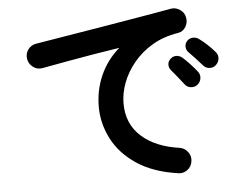

<svg xmlns="http://www.w3.org/2000/svg" viewBox="-54 -811 1108 908"><g transform="rotate(-5 500.0 -357.0)"><path d="M756 32Q638 15 561 -36.5Q484 -88 446.5 -161Q409 -234 409 -313Q409 -393 440 -462.5Q471 -532 530 -583Q470 -574 402 -562.5Q334 -551 270.5 -539.5Q207 -528 159 -519Q134 -515 114.5 -530Q95 -545 91 -569Q87 -594 101.5 -613.5Q116 -633 141 -637Q173 -642 223 -650.5Q273 -659 335 -669Q397 -679 462 -690Q527 -701 589.5 -711.5Q652 -722 704 -731Q756 -740 789 -746Q812 -750 832.5 -736Q853 -722 857 -699Q862 -675 849.5 -654Q837 -633 813 -629Q743 -618 690 -586.5Q637 -555 600.5 -510.5Q564 -466 545.5 -416.5Q527 -367 527 -319Q527 -222 593 -162.5Q659 -103 773 -87Q797 -83 812 -63Q827 -43 823 -19Q820 6 800 21Q780 36 756 32ZM883 -377Q870 -366 851.5 -368Q833 -370 822 -385Q811 -399 794 -420.5Q777 -442 763 -458Q754 -469 754.5 -484.5Q755 -500 768 -511Q780 -522 795.5 -521.5Q811 -521 824 -510Q839 -497 858.5 -476Q878 -455 891 -438Q902 -424 899.5 -406Q897 -388 883 -377ZM979 -463Q966 -450 947.5 -451Q929 -452 917 -466Q905 -480 886.5 -500Q868 -520 853 -535Q843 -545 842.5 -561Q842 -577 854 -589Q865 -600 881 -600.5Q897 -601 910 -591Q926 -580 947 -560.5Q968 -541 982 -524Q994 -511 993 -493.5Q992 -476 979 -463Z"/></g></svg>

Font: Zen Maru Gothic
Style: Bold
Weight: 700
Designer: Yoshimichi Ohira
Foundry: Positype
Version: Version 1.001